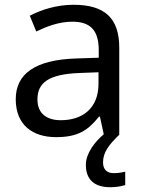

<svg xmlns="http://www.w3.org/2000/svg" viewBox="-20 -565 601 805"><path d="M412 116C412 75 435 43 480 0V-365C480 -490 418 -545 288 -545C218 -545 152 -524 105 -499L132 -433C176 -454 227 -474 283 -474C353 -474 394 -444 394 -355V-323L303 -320C128 -315 46 -256 46 -149C46 -40 118 10 215 10C305 10 348 -17 395 -76H399L415 -2C379 28 340 77 340 126C340 185 372 220 443 220C469 220 486 216 505 211V155C494 157 479 161 457 161C429 161 412 146 412 116ZM314 -259 393 -262V-214C393 -110 325 -61 235 -61C177 -61 137 -88 137 -148C137 -216 180 -254 314 -259Z"/></svg>

Font: Noto Sans Mahajani
Style: Regular
Weight: 400
Designer: Monotype Design Team
Foundry: Monotype Imaging Inc.
Version: Version 2.003